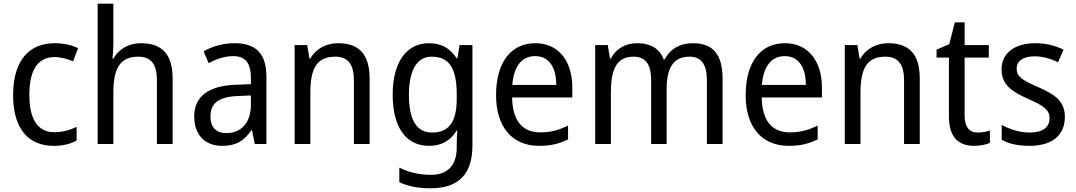

<svg xmlns="http://www.w3.org/2000/svg" viewBox="-20 -780 5829 1040"><path d="M271 10C321 10 362 0 395 -19V-93C360 -76 321 -64 274 -64C184 -64 139 -134 139 -266C139 -401 184 -471 277 -471C308 -471 347 -460 376 -448L403 -519C372 -535 325 -546 276 -546C140 -546 51 -455 51 -265C51 -78 137 10 271 10Z M594 -540V-760H509V0H594V-278C594 -406 628 -473 729 -473C799 -473 830 -432 830 -345V0H915V-355C915 -485 859 -546 743 -546C681 -546 624 -517 595 -463H589C592 -485 594 -513 594 -540Z M1251 -546C1187 -546 1128 -528 1083 -502L1110 -438C1152 -460 1196 -476 1243 -476C1306 -476 1339 -443 1339 -357V-324L1259 -321C1107 -316 1032 -256 1032 -149C1032 -49 1091 10 1183 10C1260 10 1302 -17 1342 -75H1345L1360 0H1423V-364C1423 -486 1370 -546 1251 -546ZM1271 -260 1339 -263V-213C1339 -111 1283 -59 1206 -59C1154 -59 1120 -87 1120 -149C1120 -218 1160 -256 1271 -260Z M1811 -546C1750 -546 1692 -518 1661 -463H1656L1644 -536H1576V0H1661V-278C1661 -408 1695 -473 1796 -473C1866 -473 1897 -430 1897 -345V0H1982V-355C1982 -487 1924 -546 1811 -546Z M2304 -546C2181 -546 2107 -443 2107 -267C2107 -89 2180 10 2304 10C2370 10 2419 -17 2453 -72H2457C2455 -53 2454 -18 2454 0V19C2454 117 2403 167 2315 167C2251 167 2192 153 2143 128V207C2190 229 2245 240 2312 240C2468 240 2539 159 2539 8V-536H2469L2458 -465H2453C2417 -521 2367 -546 2304 -546ZM2318 -473C2412 -473 2454 -413 2454 -268V-246C2454 -119 2412 -62 2320 -62C2237 -62 2195 -130 2195 -266C2195 -399 2238 -473 2318 -473Z M2880 -546C2748 -546 2667 -443 2667 -264C2667 -94 2753 10 2900 10C2963 10 3008 -1 3057 -25V-100C3007 -75 2963 -63 2906 -63C2809 -63 2756 -127 2754 -252H3080V-306C3080 -447 3007 -546 2880 -546ZM2879 -476C2958 -476 2993 -409 2993 -320H2755C2763 -421 2806 -476 2879 -476Z M3733 -546C3667 -546 3612 -518 3580 -458H3575C3554 -515 3506 -546 3431 -546C3371 -546 3318 -519 3289 -463H3284L3272 -536H3204V0H3289V-279C3289 -400 3317 -473 3412 -473C3476 -473 3507 -433 3507 -346V0H3591V-296C3591 -411 3626 -473 3715 -473C3778 -473 3809 -432 3809 -345V0H3894V-353C3894 -487 3841 -546 3733 -546Z M4232 -546C4100 -546 4019 -443 4019 -264C4019 -94 4105 10 4252 10C4315 10 4360 -1 4409 -25V-100C4359 -75 4315 -63 4258 -63C4161 -63 4108 -127 4106 -252H4432V-306C4432 -447 4359 -546 4232 -546ZM4231 -476C4310 -476 4345 -409 4345 -320H4107C4115 -421 4158 -476 4231 -476Z M4791 -546C4730 -546 4672 -518 4641 -463H4636L4624 -536H4556V0H4641V-278C4641 -408 4675 -473 4776 -473C4846 -473 4877 -430 4877 -345V0H4962V-355C4962 -487 4904 -546 4791 -546Z M5276 -62C5231 -62 5205 -92 5205 -153V-468H5336V-536H5205V-659H5152L5122 -541L5053 -511V-468H5120V-148C5120 -30 5178 10 5257 10C5288 10 5322 3 5342 -6V-73C5325 -67 5299 -62 5276 -62Z M5748 -147C5748 -231 5695 -268 5606 -307C5517 -346 5487 -364 5487 -409C5487 -449 5522 -475 5584 -475C5629 -475 5672 -462 5711 -443L5741 -511C5696 -533 5646 -546 5588 -546C5479 -546 5405 -494 5405 -405C5405 -319 5461 -284 5552 -243C5640 -205 5665 -181 5665 -140C5665 -92 5631 -62 5557 -62C5501 -62 5443 -82 5406 -104V-23C5443 -2 5491 10 5557 10C5675 10 5748 -44 5748 -147Z"/></svg>

Font: Noto Sans Khmer UI SemiCondensed
Style: Regular
Weight: 400
Width: 4
Designer: Danh Hong and the Monotype Design Team
Foundry: Monotype Imaging Inc.
Version: Version 2.002